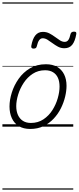

<svg xmlns="http://www.w3.org/2000/svg" viewBox="-20 -1053 655 1596"><path d="M231 19Q175 19 136.5 -4.5Q98 -28 78.5 -70.5Q59 -113 59 -168Q59 -222 78 -283Q97 -344 135 -398Q173 -452 229.5 -485.5Q286 -519 362 -519Q417 -519 455 -497Q493 -475 513 -434.5Q533 -394 533 -340Q533 -298 521.5 -249.5Q510 -201 486.5 -153.5Q463 -106 426.5 -67Q390 -28 341.5 -4.5Q293 19 231 19ZM237 -31Q296 -31 341 -61Q386 -91 415.5 -137.5Q445 -184 460 -236.5Q475 -289 475 -333Q475 -376 461.5 -406Q448 -436 421 -452.5Q394 -469 355 -469Q297 -469 252.5 -440Q208 -411 177.5 -365Q147 -319 131 -267Q115 -215 115 -171Q115 -128 129.5 -96.5Q144 -65 171 -48Q198 -31 237 -31ZM259 -649Q237 -649 240 -671Q250 -729 273.5 -758.5Q297 -788 337 -788Q367 -788 391.5 -775Q416 -762 437.5 -746Q459 -730 478.5 -717.5Q498 -705 518 -705Q537 -705 548 -720.5Q559 -736 566 -769Q571 -790 595 -790Q607 -790 611.5 -785.5Q616 -781 614 -769Q604 -711 581 -681.5Q558 -652 515 -652Q486 -652 462 -665Q438 -678 416.5 -694Q395 -710 375 -722.5Q355 -735 335 -735Q318 -735 306 -719.5Q294 -704 286 -669Q284 -659 278 -654Q272 -649 259 -649ZM0 513H589V523H0ZM0 -20H589V0H0ZM0 -505H589V-500H0ZM0 -1033H589V-1023H0Z"/></svg>

Font: Playwrite IN Guides
Style: Regular
Weight: 400
Designer: Veronika Burian, José Scaglione
Foundry: TypeTogether
Version: Version 1.003